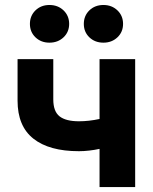

<svg xmlns="http://www.w3.org/2000/svg" viewBox="-20 -754 616 774"><path d="M298.3 -144.5Q178.2 -144.5 114.5 -195.1Q50.8 -245.6 50.8 -348.1V-515.6H194.8V-353.5Q194.8 -304.7 220.2 -284.9Q245.6 -265.1 298.3 -265.1Q338.4 -265.1 381.3 -274.4V-515.6H524.9V0H381.3V-153.8Q360.8 -149.4 339.6 -147Q318.4 -144.5 298.3 -144.5ZM179.2 -582Q145.5 -582 123 -603.5Q100.6 -625 100.6 -657.7Q100.6 -690.4 123 -712.2Q145.5 -733.9 179.2 -733.9Q213.4 -733.9 236.1 -712.2Q258.8 -690.4 258.8 -657.7Q258.8 -625 236.1 -603.5Q213.4 -582 179.2 -582ZM397 -582Q362.8 -582 340.3 -603.5Q317.9 -625 317.9 -657.7Q317.9 -690.4 340.3 -712.2Q362.8 -733.9 397 -733.9Q430.7 -733.9 453.4 -712.2Q476.1 -690.4 476.1 -657.7Q476.1 -625 453.4 -603.5Q430.7 -582 397 -582Z"/></svg>

Font: Inter Display
Style: Bold
Weight: 700
Designer: Rasmus Andersson
Foundry: rsms
Version: Version 4.001;git-9221beed3